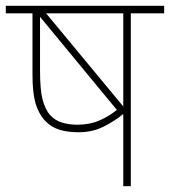

<svg xmlns="http://www.w3.org/2000/svg" viewBox="-20 -642 586 662"><path d="M546 -622V-596H431V0H405V-249Q376 -225 337.5 -205.5Q299 -186 251 -186Q212 -186 184 -195Q156 -204 135 -226Q113 -250 102.5 -286Q92 -322 92 -384V-596H0V-622ZM405 -596H139L405 -275ZM152 -246Q169 -227 193.5 -219.5Q218 -212 246 -212Q289 -212 322.5 -226.5Q356 -241 383 -263L118 -584V-401Q118 -331 127 -298Q136 -265 152 -246Z"/></svg>

Font: Noto Sans Thin
Style: Regular
Weight: 100
Designer: Monotype Design Team
Foundry: Monotype Imaging Inc.
Version: Version 2.007